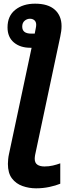

<svg xmlns="http://www.w3.org/2000/svg" viewBox="-20 -785 379 1045"><path d="M176 240Q138 240 102.5 227.5Q67 215 45 186Q23 157 23 107Q23 96 24.5 81Q26 66 29 53L152 -525H145Q90 -525 55.5 -554Q21 -583 21 -636Q21 -698 63 -731.5Q105 -765 171 -765Q242 -765 278.5 -732Q315 -699 315 -643Q315 -617 308 -586L171 59Q170 66 169.5 70Q169 74 169 79Q169 101 183 111Q197 121 222 121Q246 121 267.5 116Q289 111 308 104V215Q284 225 249 232.5Q214 240 176 240ZM150 -602H169L175 -633Q176 -638 176.5 -642Q177 -646 177 -650Q177 -666 167.5 -674.5Q158 -683 143 -683Q127 -683 114 -672Q101 -661 101 -640Q101 -602 150 -602Z"/></svg>

Font: Noto IKEA Latin
Style: Bold Italic
Weight: 700
Italic angle: -12°
Designer: Monotype Design Team
Foundry: Monotype Imaging Inc.
Version: Version 1.0